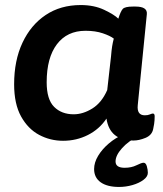

<svg xmlns="http://www.w3.org/2000/svg" viewBox="-20 -550 645 761"><path d="M230 8Q179 8 135 -15.5Q91 -39 63.5 -88.5Q36 -138 36 -216Q36 -310 69 -380.5Q102 -451 161 -490.5Q220 -530 300 -530Q353 -530 393 -511Q433 -492 449 -476Q458 -505 466.5 -514.5Q475 -524 507 -524H517Q565 -524 562 -494L526 -133Q522 -93 554 -93Q566 -93 574 -96.5Q582 -100 586 -100Q593 -100 593 -89Q593 -86 592.5 -73.5Q592 -61 587 -38Q582 -14 556.5 -3.5Q531 7 509 7Q415 7 402 -80Q374 -38 328.5 -15Q283 8 230 8ZM272 -97Q309 -97 346 -120Q383 -143 405 -193L420 -326Q422 -351 424.5 -366.5Q427 -382 431 -397Q417 -408 387.5 -418Q358 -428 319 -428Q246 -428 205.5 -374.5Q165 -321 165 -224Q165 -156 194.5 -126.5Q224 -97 272 -97ZM452 191Q405 191 379 172.5Q353 154 353 120Q353 94 369 67.5Q385 41 411.5 18.5Q438 -4 469 -17L528 -10Q489 9 463.5 37.5Q438 66 438 90Q438 115 474 115Q501 115 521 105Q541 95 549 95Q558 95 562 109Q566 123 566 135Q566 150 548.5 163Q531 176 505 183.5Q479 191 452 191Z"/></svg>

Font: Asap Semi Expanded Semi Expanded SemiBold
Style: Italic
Weight: 600
Width: 6
Italic angle: -6°
Designer: Pablo Cosgaya
Foundry: Omnibus-Type
Version: Version 3.001; ttfautohint (v1.8.4.7-5d5b)